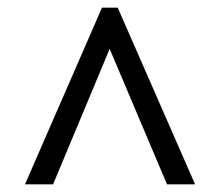

<svg xmlns="http://www.w3.org/2000/svg" viewBox="-20 -734 554 499"><path d="M45 -255 245 -714H286L487 -255H414L265 -607L118 -255Z"/></svg>

Font: Noto Serif SemiCondensed
Style: Bold Italic
Weight: 700
Width: 4
Italic angle: -12°
Designer: Monotype Design Team
Foundry: Monotype Imaging Inc.
Version: Version 2.014